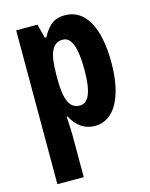

<svg xmlns="http://www.w3.org/2000/svg" viewBox="-119 -634 742 950"><g transform="rotate(-15 252.0 -159.0)"><path d="M307 -558C258 -558 225 -541 190 -476H183L164 -548H55V240H190V24C190 3 188 -29 186 -71H190C219 -16 260 10 311 10C409 10 469 -96 469 -273C469 -454 410 -558 307 -558ZM265 -444C310 -444 331 -387 331 -271C331 -161 309 -107 264 -107C213 -107 190 -154 190 -259V-287C190 -397 213 -444 265 -444Z"/></g></svg>

Font: Noto Sans Oriya ExtCond Bold
Style: Bold
Weight: 700
Width: 2
Designer: Amélie Bonet and Sol Matas
Foundry: Google LLC
Version: Version 2.006